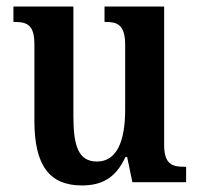

<svg xmlns="http://www.w3.org/2000/svg" viewBox="-20 -556 610 586"><path d="M230 10C290 10 333 -12 363 -77H368L384 0H548V-47H542C507 -47 481 -54 481 -113V-536H299V-489H303C337 -489 362 -481 362 -420V-221C362 -126 337 -63 276 -63C219 -63 204 -111 204 -202V-536H21V-489H25C65 -489 85 -478 85 -420V-187C85 -51 131 10 230 10Z"/></svg>

Font: Noto Serif Georgian Condensed SemiBold
Style: Regular
Weight: 600
Width: 3
Designer: Monotype Design Team, Akaki Razmadze
Foundry: Google LLC
Version: Version 2.003